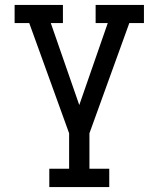

<svg xmlns="http://www.w3.org/2000/svg" viewBox="-20 -540 640 775"><path d="M421 215H179V141H259V-2L98 -447H39V-520H234V-447H185L300 -116L415 -447H366V-520H561V-447H502L341 -2V141H421Z"/></svg>

Font: Iosevka Etoile
Style: Regular
Weight: 400
Designer: Belleve Invis
Foundry: Belleve Invis
Version: Version 33.2.4